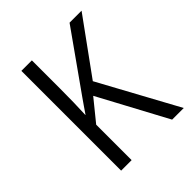

<svg xmlns="http://www.w3.org/2000/svg" viewBox="-156 -628 724 724"><g transform="rotate(-45 206.0 -266.0)"><path d="M395 -532H331L166 -299C153 -281 142 -264 128 -244H127C129 -285 130 -332 130 -380V-532H74V0H130V-189L199 -274L346 0H408L237 -314Z"/></g></svg>

Font: Noto Sans Display SemiCondensed Light
Style: Regular
Weight: 300
Width: 4
Designer: Monotype Design Team
Foundry: Monotype Imaging Inc.
Version: Version 1.900